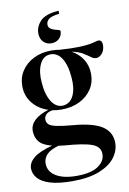

<svg xmlns="http://www.w3.org/2000/svg" viewBox="-104 -802 738 1096"><g transform="rotate(-10 265.5 -254.0)"><path d="M235.5 -181Q208 -181 183 -186Q155.5 -181.5 144.2 -168.8Q133 -156 133 -142Q133 -124 144.2 -112.8Q155.5 -101.5 188.5 -94.2Q221.5 -87 286 -81.5Q401.5 -71.5 452.2 -37Q503 -2.5 503 59Q503 104.5 473 144Q443 183.5 381.5 208Q320 232.5 225.5 232.5Q144.5 232.5 96 217.2Q47.5 202 25.8 176.5Q4 151 4 120Q4 88 35.5 60.8Q67 33.5 145 12.5Q91.5 -1 71.2 -27Q51 -53 51 -89.5Q51 -124.5 79.5 -150.8Q108 -177 159.5 -192.5Q104 -210.5 70.2 -252.5Q36.5 -294.5 36.5 -351.5Q36.5 -401.5 62.5 -440.2Q88.5 -479 133.2 -501Q178 -523 234.5 -523Q259 -523 282 -519Q349.5 -514.5 391.2 -515.8Q433 -517 456 -521Q479 -525 490.8 -528.8Q502.5 -532.5 510 -532.5Q519 -532.5 525 -525.8Q531 -519 531 -503.5Q531 -473 515 -454.5Q499 -436 480 -436Q466 -436 450.8 -447.5Q435.5 -459 411.8 -473.5Q388 -488 347.5 -496.5Q388.5 -474.5 412 -437Q435.5 -399.5 435.5 -351.5Q435.5 -302 409.8 -263.5Q384 -225 338.8 -203Q293.5 -181 235.5 -181ZM249.5 -202Q291 -207 309.5 -248.8Q328 -290.5 322 -353Q316.5 -425.5 290 -465.5Q263.5 -505.5 220.5 -502Q182 -498.5 163 -456.2Q144 -414 149.5 -352Q154.5 -281 181.2 -239.8Q208 -198.5 249.5 -202ZM91 106Q91 154 134.8 180.5Q178.5 207 253 207Q337.5 207 378.8 179Q420 151 420 109Q420 66.5 372.5 49Q325 31.5 213 23.5Q196 22 181 19.5Q130.5 34 110.8 56.5Q91 79 91 106ZM306.5 -624Q306.5 -597 288.8 -580.2Q271 -563.5 242.5 -563.5Q215 -563.5 197 -582.5Q179 -601.5 179 -632Q179 -671 208.8 -702.5Q238.5 -734 315.5 -739.5V-721.5Q273.5 -717.5 256.2 -704.8Q239 -692 239 -672Q239 -657.5 249.2 -649.5Q259.5 -641.5 272.8 -637.5Q286 -633.5 296.2 -631Q306.5 -628.5 306.5 -624Z"/></g></svg>

Font: Newsreader Display Medium
Style: Regular
Weight: 500
Designer: Hugues Gentile
Foundry: Production Type
Version: Version 1.001